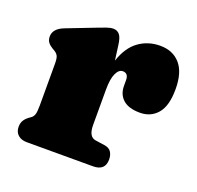

<svg xmlns="http://www.w3.org/2000/svg" viewBox="-95 -598 719 700"><g transform="rotate(20 265.0 -248.5)"><path d="M269 -446 276.5 -389.5Q295 -445 331 -471Q367 -497 414 -497Q463 -497 491.5 -464.5Q520 -432 520 -367Q520 -302 494.2 -272Q468.5 -242 426.5 -242Q383 -242 361 -261.5Q339 -281 339 -314.5V-336Q339 -363 317 -363Q302 -363 292 -342Q282 -321 282 -279V-142Q282 -96 310 -92L345 -87Q364 -84.5 372 -72.5Q380 -60.5 380 -43Q380 0 333 0H76Q54.5 0 41.8 -11.5Q29 -23 29 -43Q29 -58 35.5 -68.2Q42 -78.5 54 -87L61 -92Q68 -97 71.5 -106.8Q75 -116.5 75 -142V-305Q75 -327.5 69.5 -335.8Q64 -344 55 -349L48 -353Q37 -359.5 30 -368.2Q23 -377 23 -391Q23 -421.5 63 -437L169 -478Q191 -486.5 205.8 -491.8Q220.5 -497 232 -497Q247 -497 256.2 -486Q265.5 -475 269 -446Z"/></g></svg>

Font: Fraunces 9pt SuperSoft Black
Style: Regular
Weight: 900
Version: Version 1.000;[b76b70a41]